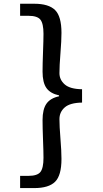

<svg xmlns="http://www.w3.org/2000/svg" viewBox="-20 -884 540 1011"><path d="M85.9 42H129.9Q176.8 42 192.9 21.5Q209 1 209 -52.7Q209 -85 206.5 -148.9Q204.1 -212.9 204.1 -252Q204.1 -308.6 224.6 -337.9Q245.1 -367.2 291 -377V-381.8Q245.1 -391.6 224.6 -420.4Q204.1 -449.2 204.1 -506.8Q204.1 -544.9 206.5 -609.4Q209 -673.8 209 -706.1Q209 -759.8 192.9 -780.3Q176.8 -800.8 129.9 -800.8H85.9V-864.3H160.2Q236.3 -864.3 270 -831.1Q303.7 -797.9 303.7 -710.9Q303.7 -669.9 298.3 -603.5Q293 -537.1 293 -499Q293 -463.9 320.8 -439.5Q348.6 -415 412.1 -414.1V-343.8Q348.6 -342.8 320.8 -318.4Q293 -293.9 293 -256.8Q293 -219.7 298.3 -153.8Q303.7 -87.9 303.7 -46.9Q303.7 40 270 73.2Q236.3 106.4 160.2 106.4H85.9Z"/></svg>

Font: GenEi Gothic M SemiBold
Style: Regular
Weight: 500
Designer: o_tamon (Modified); [Source Han Sans]
Ryoko NISHIZUKA  (kana & ideographs); Paul D. Hunt (Latin, Greek & Cyrillic); Wenl
Version: Version 1.1a;Original Version 1.004